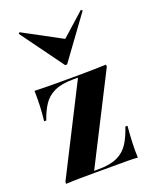

<svg xmlns="http://www.w3.org/2000/svg" viewBox="-129 -744 643 815"><g transform="rotate(-20 192.5 -336.5)"><path d="M26.6 0V-8.9L228.2 -406.5H207.3Q154 -406.5 121.8 -391.5Q89.5 -376.6 71 -348.4Q52.4 -320.2 39.5 -281.5H29.8Q33.9 -316.1 35.1 -350.4Q36.3 -384.7 35.5 -416.9Q57.3 -416.1 79.8 -415.7Q102.4 -415.3 124.2 -415.3H207.3H229Q261.3 -415.3 294.8 -416.1Q328.2 -416.9 358.9 -417.7V-408.1L157.3 -11.3H176.6Q230.6 -11.3 263.3 -27Q296 -42.7 314.5 -72.6Q333.1 -102.4 346 -142.7H355.6Q352.4 -106.5 350.8 -70.2Q349.2 -33.9 350.8 -0.8Q329 -2.4 306.5 -2.4Q283.9 -2.4 262.1 -2.4H176.6H156.5Q122.6 -2.4 89.5 -2Q56.5 -1.6 26.6 0ZM337.9 -672.6 344.4 -667.7 204 -475H195.2L55.6 -666.9L60.5 -672.6L252.4 -569.4L217.7 -565.3Z"/></g></svg>

Font: Playfair 144pt SemiCondensed ExtraBold
Style: Regular
Weight: 800
Width: 4
Designer: Claus Eggers Sørensen
Foundry: Claus Eggers Sørensen
Version: Version 2.203